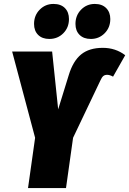

<svg xmlns="http://www.w3.org/2000/svg" viewBox="-20 -960 659 980"><path d="M231.9 -761.2Q195.3 -761.2 174.6 -782Q153.8 -802.7 153.8 -837.9Q153.8 -881.3 182.6 -910.6Q211.4 -939.9 252.9 -939.9Q290.5 -939.9 311.3 -918.9Q332 -897.9 332 -862.8Q332 -819.3 303.2 -790.3Q274.4 -761.2 231.9 -761.2ZM443.8 -761.2Q407.2 -761.2 386.2 -782Q365.2 -802.7 365.2 -837.9Q365.2 -881.3 393.8 -910.6Q422.4 -939.9 463.9 -939.9Q501 -939.9 522 -918.7Q543 -897.5 543 -862.8Q543 -819.3 514.2 -790.3Q485.4 -761.2 443.8 -761.2ZM123 0 159.2 -256.8 42 -696.8H246.1L276.9 -401.9L331.1 -577.1Q353 -648.9 394.3 -682.4Q435.5 -715.8 504.9 -715.8Q569.8 -715.8 619.1 -678.2L557.1 -568.8Q540.5 -578.1 526.9 -578.1Q514.6 -578.1 507.1 -571.8Q499.5 -565.4 492.2 -548.8L353 -256.8L316.9 0Z"/></svg>

Font: Fira Sans Compressed Heavy
Style: Italic
Weight: 900
Width: 3
Italic angle: -8°
Designer: Carrois Corporate & Edenspiekermann AG
Foundry: Carrois Corporate GbR & Edenspiekermann AG
Version: Version 4.203;PS 004.203;hotconv 1.0.88;makeotf.lib2.5.64775